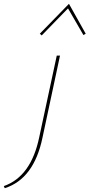

<svg xmlns="http://www.w3.org/2000/svg" viewBox="-151 -699 470 1008"><path d="M211 -679 299 -522 287 -515 206 -655 68 -513 58 -522ZM55 21 147 -407H164L72 24Q27 240 -126 289L-131 278Q12 228 55 21Z"/></svg>

Font: EauTest Thin
Style: Italic
Weight: 250
Italic angle: -12°
Designer: Christian Thalmann (Catharsis Fonts)
Version: Version 0.001;PS 000.001;hotconv 1.0.88;makeotf.lib2.5.64775